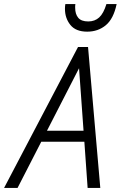

<svg xmlns="http://www.w3.org/2000/svg" viewBox="-62 -920 591 940"><path d="M-42 0 320 -690H369L429 0H367L351 -226H140L24 0ZM168 -280H347L325 -586ZM256 -877Q256 -883 256.5 -889.5Q257 -896 258 -900H307Q306 -894 306 -890Q306 -886 306 -882Q306 -851 321 -833Q336 -815 370 -815Q402 -815 423.5 -834.5Q445 -854 459 -900H509Q494 -828 456 -796.5Q418 -765 365 -765Q309 -765 282.5 -798Q256 -831 256 -877Z"/></svg>

Font: Radio Canada Condensed Light
Style: Italic
Weight: 300
Width: 3
Italic angle: -12°
Designer: Charles Daoud, Etienne Aubert Bonn, Alexandre Saumier Demers, Jacques Le Bailly
Foundry: Radio-Canada
Version: Version 2.104; ttfautohint (v1.8.4.7-5d5b);gftools[0.9.28.de